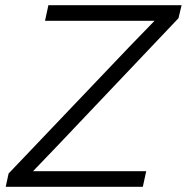

<svg xmlns="http://www.w3.org/2000/svg" viewBox="-20 -718 718 738"><path d="M2 0 13 -51 478 -539 574 -638H435H153L166 -698H678L666 -648L202 -159L107 -60H246H542L529 0Z"/></svg>

Font: Azeret Mono Thin ExtraLight
Style: Italic
Weight: 250
Italic angle: -12°
Version: Version 1.002